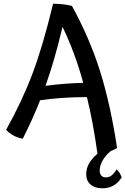

<svg xmlns="http://www.w3.org/2000/svg" viewBox="-20 -726 678 1038"><path d="M638 233Q619 263 593 277.5Q567 292 533 292Q493 292 469.5 271.5Q446 251 446 216Q446 186 461 158.5Q476 131 507 105Q495 20 481 -56Q467 -132 450 -201Q379 -201 315 -196.5Q251 -192 197 -184Q176 -131 152.5 -79Q129 -27 103 24Q75 19 52.5 6.5Q30 -6 13 -24Q99 -178 155.5 -327.5Q212 -477 267 -706Q300 -705 323 -702.5Q346 -700 369 -694Q465 -519 521 -341Q577 -163 613 74Q605 79 597 83Q589 87 579 90Q549 116 534 143Q519 170 519 196Q519 213 527.5 223Q536 233 552 233Q569 233 583 222.5Q597 212 610 190Q618 196 625 206.5Q632 217 638 233ZM318 -581Q296 -488 273.5 -410Q251 -332 226 -262Q279 -269 330.5 -273Q382 -277 430 -278Q408 -359 380.5 -433.5Q353 -508 318 -581Z"/></svg>

Font: Atma Medium
Style: Regular
Weight: 500
Designer: Gregori Vincens, Jeremie Hornus, Riccardo Olocco, Yoann Minet.
Foundry: black foundry
Version: Version 1.101;PS 1.100;hotconv 1.0.86;makeotf.lib2.5.63406